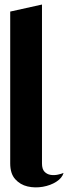

<svg xmlns="http://www.w3.org/2000/svg" viewBox="-20 -820 300 846"><path d="M260 -58Q254 -36 228.5 -19.5Q203 -3 168.5 3Q134 9 101.5 1.5Q69 -6 47 -30.5Q25 -55 25 -100V-769L165 -800V-100Q165 -75 176 -63.5Q187 -52 203 -49.5Q219 -47 235 -50.5Q251 -54 260 -58Z"/></svg>

Font: Reem Kufi Ink
Style: Bold
Weight: 700
Designer: Khaled Hosny
Version: Version 1.002